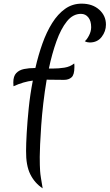

<svg xmlns="http://www.w3.org/2000/svg" viewBox="-20 -920 601 1053"><path d="M123 -93Q123 -130 126.5 -191Q130 -252 137.5 -326.5Q145 -401 160 -478Q135 -475 109 -467.5Q83 -460 54 -447Q54 -451 53.5 -457Q53 -463 53 -468Q53 -502 69 -519Q85 -536 112 -541.5Q139 -547 172 -547H174Q190 -617 212.5 -680.5Q235 -744 266 -793.5Q297 -843 337 -871.5Q377 -900 428 -900Q487 -900 524 -867Q561 -834 561 -785Q561 -748 537.5 -717.5Q514 -687 472 -687Q467 -687 459.5 -688.5Q452 -690 445 -694Q456 -702 468 -725Q480 -748 480 -771Q480 -805 464.5 -824.5Q449 -844 424 -844Q380 -844 347 -803Q314 -762 289.5 -693.5Q265 -625 248 -544Q258 -544 267 -544Q302 -544 333.5 -549Q365 -554 387 -572Q388 -568 388 -562.5Q388 -557 388 -551Q388 -510 372.5 -496Q357 -482 331 -482Q305 -482 282 -482.5Q259 -483 236 -483Q225 -418 217.5 -353.5Q210 -289 206 -231Q202 -173 200 -128.5Q198 -84 198 -60Q198 -33 198.5 -15.5Q199 2 200 18Q201 34 204.5 55.5Q208 77 214 113Q170 84 146 35.5Q122 -13 123 -93Z"/></svg>

Font: Merienda Light
Style: Regular
Weight: 300
Designer: Eduardo Rodriguez Tunni
Foundry: Eduardo Rodriguez Tunni
Version: Version 2.001; ttfautohint (v1.8.4.7-5d5b)